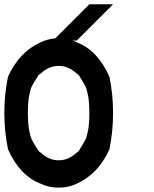

<svg xmlns="http://www.w3.org/2000/svg" viewBox="-20 -853 707 883"><path d="M333.3 -8.3Q295.8 10 250 10Q204.2 10 166.7 -8.3Q70.8 -45 16.7 -166.7Q0 -248.3 0 -333.3Q0 -418.3 16.7 -500Q68.3 -614.2 166.7 -658.3Q197.5 -673.3 234.2 -676.7Q354.2 -795.8 390.8 -833.3H500L333.3 -666.7H313.3Q324.2 -663.3 333.3 -658.3Q429.2 -621.7 483.3 -500Q500 -418.3 500 -333.3Q500 -248.3 483.3 -166.7Q431.7 -52.5 333.3 -8.3ZM333.3 -151.7Q343.3 -156.7 346.7 -166.7Q366.7 -197.5 373.3 -211.7Q380 -225.8 385.4 -255.4Q390.8 -285 390.8 -333.3Q390.8 -381.7 385.4 -411.2Q380 -440.8 373.3 -455Q366.7 -469.2 346.7 -500Q343.3 -509.2 333.3 -514.2Q295.8 -550 250 -550Q204.2 -550 166.7 -514.2Q155 -508.3 152.5 -500Q132.5 -469.2 125.8 -455Q119.2 -440.8 113.8 -411.2Q108.3 -381.7 108.3 -333.3Q108.3 -285 113.8 -255.4Q119.2 -225.8 125.8 -211.7Q132.5 -197.5 152.5 -166.7Q155.8 -157.5 166.7 -151.7Q204.2 -115.8 250 -115.8Q295.8 -115.8 333.3 -151.7Z"/></svg>

Font: 0xA000-Mono
Style: Mono-Bold
Weight: 700
Version: Version 0.1